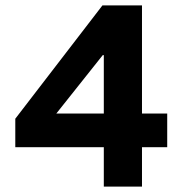

<svg xmlns="http://www.w3.org/2000/svg" viewBox="-20 -688 672 708"><path d="M362.8 0V-145.2H36.4V-250.2L357.7 -668H503.6V-269.4H596.6V-145.2H503.6V0ZM187.7 -269.4H362.8V-484.6H358.8Z"/></svg>

Font: Atkinson Hyperlegible Mono ExtraLight
Style: Regular
Weight: 200
Monospace: yes
Designer: Elliott Scott, Megan Eiswerth, Linus Boman, Theodore Petrosky, Letters from Sweden
Foundry: Applied Design Works, Letters from Sweden
Version: Version 2.001